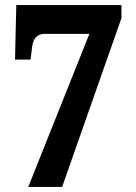

<svg xmlns="http://www.w3.org/2000/svg" viewBox="-20 -734 533 754"><path d="M91 0H224L457 -663V-714H44L39 -500H100L106 -549C111 -584 125 -601 157 -601H331Z"/></svg>

Font: Noto Serif Myanmar Condensed ExtraBold
Style: Regular
Weight: 800
Width: 3
Designer: Ben Mitchell and the Monotype Design Team
Foundry: Monotype Imaging Inc.
Version: Version 2.106